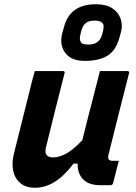

<svg xmlns="http://www.w3.org/2000/svg" viewBox="-20 -873 640 905"><path d="M144 -538H276Q288 -538 284 -527Q262 -440 240 -353.5Q218 -267 197 -180Q184 -131 231 -131Q258 -131 291 -148.5Q324 -166 368 -212Q380 -261 392 -308.5Q404 -356 418.5 -411Q433 -466 451 -538H580Q591 -538 588 -527Q563 -430 537.5 -328.5Q512 -227 491 -142Q488 -126 493 -121Q499 -115 509 -115H540L513 -10Q510 0 500 0H454Q399 0 372 -27.5Q345 -55 346 -102H327Q281 -42 236.5 -15Q192 12 146 12Q101 12 75 -10.5Q49 -33 42 -69.5Q35 -106 45 -146Q63 -220 82 -294Q101 -368 119 -442Q125 -468 131.5 -492.5Q138 -517 144 -538ZM432 -853Q481 -853 510 -833.5Q539 -814 549 -783.5Q559 -753 550 -721L542 -692Q526 -635 486.5 -610.5Q447 -586 380 -586Q314 -586 286.5 -625Q259 -664 274 -719L282 -747Q310 -853 432 -853ZM427 -776Q399 -776 384.5 -764.5Q370 -753 363 -727L359 -710Q356 -700 356.5 -690Q357 -680 362 -673Q367 -667 376 -665Q385 -663 398 -663Q449 -663 461 -710L466 -727Q468 -738 468.5 -747.5Q469 -757 464 -763Q454 -776 427 -776Z"/></svg>

Font: Recursive Sn Lnr St
Style: Bold Italic
Weight: 700
Italic angle: -15°
Version: Version 1.079;hotconv 1.0.112;makeotfexe 2.5.65598; ttfautoh